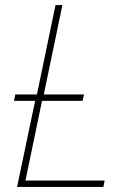

<svg xmlns="http://www.w3.org/2000/svg" viewBox="-20 -734 506 754"><path d="M47 0 118 -338H35L40 -363H125L198 -714H225L152 -363H310L304 -338H145L80 -25H391L386 0Z"/></svg>

Font: Noto Sans Disp Thin
Style: Italic
Weight: 100
Italic angle: -12°
Designer: Monotype Design Team
Foundry: Monotype Imaging Inc.
Version: Version 2.000;GOOG;noto-source:20170915:90ef993387c0